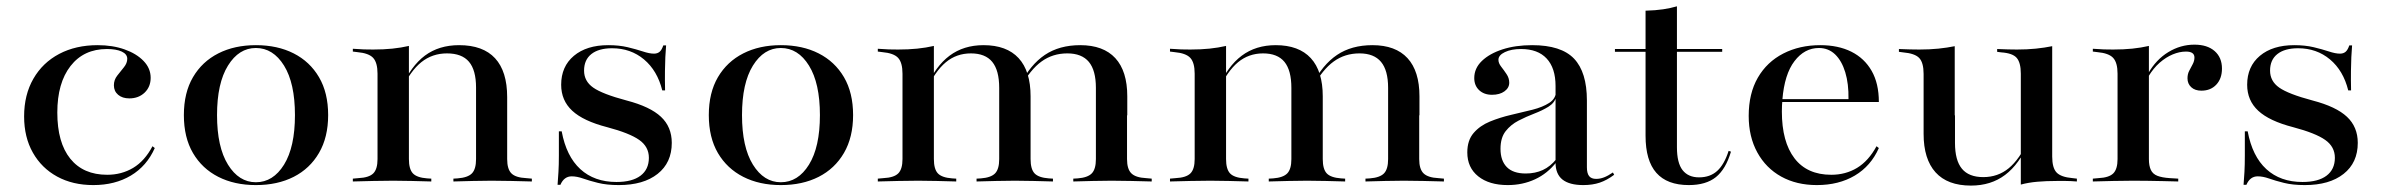

<svg xmlns="http://www.w3.org/2000/svg" viewBox="-20 -569 7466 602"><path d="M272.6 11.3Q208.1 11.3 159.3 -15.3Q110.5 -41.9 83.1 -90.3Q55.6 -138.7 55.6 -204Q55.6 -271.8 84.7 -322.2Q113.7 -372.6 165.7 -400Q217.7 -427.4 286.3 -427.4Q333.1 -427.4 370.6 -414.1Q408.1 -400.8 430.2 -377.8Q452.4 -354.8 452.4 -325Q452.4 -296.8 433.5 -278.6Q414.5 -260.5 385.5 -260.5Q363.7 -260.5 350.4 -271.8Q337.1 -283.1 337.1 -301.6Q337.1 -318.5 347.6 -331.9Q358.1 -345.2 368.5 -358.1Q379 -371 379 -384.7Q379 -399.2 361.7 -407.3Q344.4 -415.3 315.3 -415.3Q242.7 -415.3 201.2 -362.1Q159.7 -308.9 159.7 -216.1Q159.7 -121.8 200.4 -71.4Q241.1 -21 316.1 -21Q361.3 -21 397.6 -42.7Q433.9 -64.5 458.1 -110.5L465.3 -104.8Q440.3 -48.4 390.3 -18.5Q340.3 11.3 272.6 11.3Z M782.3 11.3Q715.3 11.3 664.5 -14.5Q613.7 -40.3 585.1 -89.1Q556.5 -137.9 556.5 -208.1Q556.5 -278.2 585.1 -327Q613.7 -375.8 664.5 -401.6Q715.3 -427.4 782.3 -427.4Q850 -427.4 900.8 -401.6Q951.6 -375.8 980.2 -327Q1008.9 -278.2 1008.9 -208.1Q1008.9 -138.7 980.2 -89.5Q951.6 -40.3 900.8 -14.5Q850 11.3 782.3 11.3ZM782.3 2.4Q836.3 2.4 870.6 -52.8Q904.8 -108.1 904.8 -208.1Q904.8 -308.1 870.6 -363.3Q836.3 -418.5 782.3 -418.5Q729 -418.5 694.8 -363.3Q660.5 -308.1 660.5 -208.1Q660.5 -108.1 694.8 -52.8Q729 2.4 782.3 2.4Z M1212.9 -2.4Q1179 -2.4 1150.4 -1.6Q1121.8 -0.8 1086.3 0V-8.9L1104 -10.5Q1137.1 -12.1 1150.4 -25.4Q1163.7 -38.7 1163.7 -70.2V-207.3H1262.1V-70.2Q1262.1 -38.7 1274.6 -25.4Q1287.1 -12.1 1319.4 -9.7L1332.3 -8.9V0Q1298.4 -0.8 1271 -1.6Q1243.5 -2.4 1212.9 -2.4ZM1163.7 -207.3V-337.9Q1163.7 -372.6 1150 -387.5Q1136.3 -402.4 1100 -405.6L1086.3 -407.3V-416.1Q1108.1 -414.5 1121 -414.1Q1133.9 -413.7 1150 -413.7Q1182.3 -413.7 1210.1 -416.5Q1237.9 -419.4 1262.1 -425V-416.1V-207.3ZM1472.6 -207.3V-294.4Q1472.6 -349.2 1450.4 -375.4Q1428.2 -401.6 1381.5 -401.6Q1335.5 -401.6 1301.2 -374.2Q1266.9 -346.8 1238.7 -287.1L1237.9 -292.7Q1268.5 -362.1 1312.5 -394.8Q1356.5 -427.4 1419.4 -427.4Q1494.4 -427.4 1532.3 -386.3Q1570.2 -345.2 1570.2 -264.5V-207.3ZM1521 -2.4Q1490.3 -2.4 1462.9 -1.6Q1435.5 -0.8 1401.6 0V-8.9L1414.5 -9.7Q1446.8 -12.1 1459.7 -25.4Q1472.6 -38.7 1472.6 -70.2V-207.3H1570.2V-70.2Q1570.2 -38.7 1583.5 -25.4Q1596.8 -12.1 1629.8 -10.5L1647.6 -8.9V0Q1612.1 -0.8 1583.5 -1.6Q1554.8 -2.4 1521 -2.4Z M1920.2 11.3Q1882.3 11.3 1854.8 4.4Q1827.4 -2.4 1808.1 -9.3Q1788.7 -16.1 1772.6 -16.1Q1748.4 -16.1 1737.1 10.5H1728.2Q1729.8 -8.9 1731 -30.2Q1732.3 -51.6 1732.3 -81.9Q1732.3 -112.1 1732.3 -157.3H1741.1Q1755.6 -79 1799.6 -38.7Q1843.5 1.6 1912.9 1.6Q1962.1 1.6 1988.3 -18.1Q2014.5 -37.9 2014.5 -74.2Q2014.5 -108.9 1984.3 -130.2Q1954 -151.6 1883.9 -170.2Q1808.9 -189.5 1774.2 -221.8Q1739.5 -254 1739.5 -303.2Q1739.5 -360.5 1779.4 -394Q1819.4 -427.4 1887.1 -427.4Q1921 -427.4 1948 -421Q1975 -414.5 1995.6 -407.7Q2016.1 -400.8 2030.6 -400.8Q2041.1 -400.8 2048 -406.5Q2054.8 -412.1 2059.7 -426.6H2068.5Q2066.9 -408.9 2066.1 -389.9Q2065.3 -371 2064.9 -346Q2064.5 -321 2065.3 -285.5H2056.5Q2041.1 -347.6 1999.2 -382.7Q1957.3 -417.7 1899.2 -417.7Q1857.3 -417.7 1834.3 -399.6Q1811.3 -381.5 1811.3 -347.6Q1811.3 -314.5 1839.9 -294.4Q1868.5 -274.2 1944.4 -254Q2018.5 -234.7 2052.4 -202.8Q2086.3 -171 2086.3 -121Q2086.3 -58.9 2041.9 -23.8Q1997.6 11.3 1920.2 11.3Z M2428.2 11.3Q2361.3 11.3 2310.5 -14.5Q2259.7 -40.3 2231 -89.1Q2202.4 -137.9 2202.4 -208.1Q2202.4 -278.2 2231 -327Q2259.7 -375.8 2310.5 -401.6Q2361.3 -427.4 2428.2 -427.4Q2496 -427.4 2546.8 -401.6Q2597.6 -375.8 2626.2 -327Q2654.8 -278.2 2654.8 -208.1Q2654.8 -138.7 2626.2 -89.5Q2597.6 -40.3 2546.8 -14.5Q2496 11.3 2428.2 11.3ZM2428.2 2.4Q2482.3 2.4 2516.5 -52.8Q2550.8 -108.1 2550.8 -208.1Q2550.8 -308.1 2516.5 -363.3Q2482.3 -418.5 2428.2 -418.5Q2375 -418.5 2340.7 -363.3Q2306.5 -308.1 2306.5 -208.1Q2306.5 -108.1 2340.7 -52.8Q2375 2.4 2428.2 2.4Z M2858.9 -2.4Q2825 -2.4 2796.4 -1.6Q2767.7 -0.8 2732.3 0V-8.9L2750 -10.5Q2783.1 -12.1 2796.4 -25.4Q2809.7 -38.7 2809.7 -70.2V-207.3H2908.1V-70.2Q2908.1 -38.7 2920.6 -25.4Q2933.1 -12.1 2965.3 -9.7L2978.2 -8.9V0Q2944.4 -0.8 2916.9 -1.6Q2889.5 -2.4 2858.9 -2.4ZM2809.7 -207.3V-337.9Q2809.7 -372.6 2796 -387.5Q2782.3 -402.4 2746 -405.6L2732.3 -407.3V-416.1Q2754 -414.5 2766.9 -414.1Q2779.8 -413.7 2796 -413.7Q2828.2 -413.7 2856 -416.5Q2883.9 -419.4 2908.1 -425V-416.1V-207.3ZM3112.9 -207.3V-293.5Q3112.9 -348.4 3091.1 -375Q3069.4 -401.6 3024.2 -401.6Q2979 -401.6 2945.6 -373.8Q2912.1 -346 2884.7 -286.3L2883.1 -292.7Q2912.9 -361.3 2957.3 -394.4Q3001.6 -427.4 3063.7 -427.4Q3136.3 -427.4 3173.8 -386.7Q3211.3 -346 3211.3 -266.9V-207.3ZM3162.1 -2.4Q3130.6 -2.4 3103.6 -1.6Q3076.6 -0.8 3041.9 0V-8.9L3055.6 -9.7Q3087.1 -12.1 3100 -25.4Q3112.9 -38.7 3112.9 -70.2V-207.3H3211.3V-70.2Q3211.3 -38.7 3223.8 -25.4Q3236.3 -12.1 3268.5 -9.7L3281.5 -8.9V0Q3247.6 -0.8 3220.6 -1.6Q3193.5 -2.4 3162.1 -2.4ZM3416.1 -207.3V-293.5Q3416.1 -348.4 3394 -375Q3371.8 -401.6 3326.6 -401.6Q3280.6 -401.6 3245.6 -376.2Q3210.5 -350.8 3180.6 -296L3179 -304Q3210.5 -366.1 3256 -396.8Q3301.6 -427.4 3366.9 -427.4Q3439.5 -427.4 3477 -386.7Q3514.5 -346 3514.5 -266.9V-207.3ZM3465.3 -2.4Q3433.9 -2.4 3406.5 -1.6Q3379 -0.8 3345.2 0V-8.9L3358.9 -9.7Q3390.3 -12.1 3403.2 -25.4Q3416.1 -38.7 3416.1 -70.2V-207.3H3513.7V-70.2Q3513.7 -38.7 3527.4 -25.4Q3541.1 -12.1 3573.4 -10.5L3591.1 -8.9V0Q3555.6 -0.8 3527 -1.6Q3498.4 -2.4 3465.3 -2.4Z M3775 -2.4Q3741.1 -2.4 3712.5 -1.6Q3683.9 -0.8 3648.4 0V-8.9L3666.1 -10.5Q3699.2 -12.1 3712.5 -25.4Q3725.8 -38.7 3725.8 -70.2V-207.3H3824.2V-70.2Q3824.2 -38.7 3836.7 -25.4Q3849.2 -12.1 3881.5 -9.7L3894.4 -8.9V0Q3860.5 -0.8 3833.1 -1.6Q3805.6 -2.4 3775 -2.4ZM3725.8 -207.3V-337.9Q3725.8 -372.6 3712.1 -387.5Q3698.4 -402.4 3662.1 -405.6L3648.4 -407.3V-416.1Q3670.2 -414.5 3683.1 -414.1Q3696 -413.7 3712.1 -413.7Q3744.4 -413.7 3772.2 -416.5Q3800 -419.4 3824.2 -425V-416.1V-207.3ZM4029 -207.3V-293.5Q4029 -348.4 4007.3 -375Q3985.5 -401.6 3940.3 -401.6Q3895.2 -401.6 3861.7 -373.8Q3828.2 -346 3800.8 -286.3L3799.2 -292.7Q3829 -361.3 3873.4 -394.4Q3917.7 -427.4 3979.8 -427.4Q4052.4 -427.4 4089.9 -386.7Q4127.4 -346 4127.4 -266.9V-207.3ZM4078.2 -2.4Q4046.8 -2.4 4019.8 -1.6Q3992.7 -0.8 3958.1 0V-8.9L3971.8 -9.7Q4003.2 -12.1 4016.1 -25.4Q4029 -38.7 4029 -70.2V-207.3H4127.4V-70.2Q4127.4 -38.7 4139.9 -25.4Q4152.4 -12.1 4184.7 -9.7L4197.6 -8.9V0Q4163.7 -0.8 4136.7 -1.6Q4109.7 -2.4 4078.2 -2.4ZM4332.3 -207.3V-293.5Q4332.3 -348.4 4310.1 -375Q4287.9 -401.6 4242.7 -401.6Q4196.8 -401.6 4161.7 -376.2Q4126.6 -350.8 4096.8 -296L4095.2 -304Q4126.6 -366.1 4172.2 -396.8Q4217.7 -427.4 4283.1 -427.4Q4355.6 -427.4 4393.1 -386.7Q4430.6 -346 4430.6 -266.9V-207.3ZM4381.5 -2.4Q4350 -2.4 4322.6 -1.6Q4295.2 -0.8 4261.3 0V-8.9L4275 -9.7Q4306.5 -12.1 4319.4 -25.4Q4332.3 -38.7 4332.3 -70.2V-207.3H4429.8V-70.2Q4429.8 -38.7 4443.5 -25.4Q4457.3 -12.1 4489.5 -10.5L4507.3 -8.9V0Q4471.8 -0.8 4443.1 -1.6Q4414.5 -2.4 4381.5 -2.4Z M4857.3 -207.3V-299.2Q4857.3 -355.6 4829.4 -385.5Q4801.6 -415.3 4749.2 -415.3Q4718.5 -415.3 4698.4 -405.6Q4678.2 -396 4678.2 -381.5Q4678.2 -371 4686.7 -360.1Q4695.2 -349.2 4703.6 -336.7Q4712.1 -324.2 4712.1 -309.7Q4712.1 -293.5 4697.2 -282.7Q4682.3 -271.8 4658.1 -271.8Q4633.1 -271.8 4617.7 -286.3Q4602.4 -300.8 4602.4 -324.2Q4602.4 -354.8 4626.2 -377.8Q4650 -400.8 4690.7 -414.1Q4731.5 -427.4 4783.9 -427.4Q4875 -427.4 4915.3 -385.1Q4955.6 -342.7 4955.6 -254V-207.3ZM4707.3 11.3Q4649.2 11.3 4614.9 -16.1Q4580.6 -43.5 4580.6 -91.1Q4580.6 -129 4600.4 -152Q4620.2 -175 4651.6 -187.9Q4683.1 -200.8 4718.1 -208.9Q4753.2 -216.9 4785.1 -225Q4816.9 -233.1 4837.5 -246.4Q4858.1 -259.7 4858.9 -282.3L4859.7 -266.9Q4854.8 -246.8 4835.5 -234.7Q4816.1 -222.6 4790.7 -212.9Q4765.3 -203.2 4741.1 -190.7Q4716.9 -178.2 4700.8 -157.7Q4684.7 -137.1 4684.7 -102.4Q4684.7 -65.3 4704.4 -45.2Q4724.2 -25 4763.7 -25Q4793.5 -25 4817.3 -35.9Q4841.1 -46.8 4860.5 -71V-61.3Q4832.3 -25 4793.1 -6.9Q4754 11.3 4707.3 11.3ZM4955.6 -44.4Q4955.6 -25.8 4962.5 -16.9Q4969.4 -8.1 4984.7 -8.1Q4996.8 -8.1 5009.3 -12.9Q5021.8 -17.7 5037.1 -28.2L5041.1 -21Q5018.5 -4 4996 3.6Q4973.4 11.3 4944.4 11.3Q4900.8 11.3 4879 -6Q4857.3 -23.4 4857.3 -58.9V-207.3H4955.6Z M5275 11.3Q5207.3 11.3 5173.4 -27Q5139.5 -65.3 5139.5 -143.5V-207.3H5237.9V-107.3Q5237.9 -58.1 5255.6 -35.5Q5273.4 -12.9 5307.3 -12.9Q5341.9 -12.9 5364.1 -33.1Q5386.3 -53.2 5400 -96L5407.3 -93.5Q5391.1 -38.7 5360.1 -13.7Q5329 11.3 5275 11.3ZM5139.5 -207.3V-535.5Q5171 -536.3 5194.8 -539.9Q5218.5 -543.5 5237.9 -549.2V-207.3ZM5043.5 -406.5V-415.3H5379.8V-406.5Z M5676.6 11.3Q5612.9 11.3 5564.9 -15.3Q5516.9 -41.9 5489.9 -91.1Q5462.9 -140.3 5462.9 -205.6Q5462.9 -275.8 5491.5 -325.4Q5520.2 -375 5571.4 -401.2Q5622.6 -427.4 5687.1 -427.4Q5743.5 -427.4 5784.7 -406.9Q5825.8 -386.3 5848.4 -346.8Q5871 -307.3 5871 -249.2H5530.6L5529 -258.1H5775.8Q5776.6 -306.5 5765.7 -342.3Q5754.8 -378.2 5733.9 -398.4Q5712.9 -418.5 5683.1 -418.5Q5637.9 -418.5 5606.5 -377.4Q5575 -336.3 5568.5 -256.5V-254.8Q5567.7 -246.8 5567.3 -238.3Q5566.9 -229.8 5566.9 -219.4Q5566.9 -124.2 5606.5 -72.6Q5646 -21 5721.8 -21Q5766.9 -21 5802.8 -42.7Q5838.7 -64.5 5863.7 -110.5L5871 -104.8Q5846 -48.4 5795.6 -18.5Q5745.2 11.3 5676.6 11.3Z M6108.9 -415.3V-207.3H6011.3V-337.1Q6011.3 -372.6 5997.6 -387.1Q5983.9 -401.6 5946.8 -404.8L5933.9 -406.5V-415.3Q5955.6 -414.5 5968.5 -414.1Q5981.5 -413.7 5997.6 -413.7Q6029.8 -413.7 6057.7 -416.5Q6085.5 -419.4 6108.9 -424.2ZM6109.7 -207.3V-121Q6109.7 -66.1 6131.5 -39.9Q6153.2 -13.7 6198.4 -13.7Q6244.4 -13.7 6278.2 -41.5Q6312.1 -69.4 6339.5 -129L6341.1 -122.6Q6311.3 -54 6266.9 -20.6Q6222.6 12.9 6159.7 12.9Q6086.3 12.9 6048.8 -28.6Q6011.3 -70.2 6011.3 -149.2V-207.3ZM6316.1 0V-207.3H6414.5V-78.2Q6414.5 -42.7 6428.2 -28.2Q6441.9 -13.7 6478.2 -10.5L6491.9 -8.9V0Q6470.2 -1.6 6457.3 -1.6Q6444.4 -1.6 6428.2 -1.6Q6396 -1.6 6368.1 0.8Q6340.3 3.2 6316.1 9.7ZM6414.5 -415.3V-207.3H6316.1V-337.9Q6316.1 -372.6 6303.2 -387.5Q6290.3 -402.4 6254.8 -404.8L6241.9 -406.5V-415.3Q6263.7 -414.5 6276.2 -414.1Q6288.7 -413.7 6304 -413.7Q6335.5 -413.7 6363.3 -416.5Q6391.1 -419.4 6414.5 -424.2Z M6668.5 -2.4Q6634.7 -2.4 6606 -1.6Q6577.4 -0.8 6541.9 0V-8.9L6559.7 -10.5Q6592.7 -12.1 6606 -25.4Q6619.4 -38.7 6619.4 -70.2V-207.3H6717.7V-70.2Q6717.7 -49.2 6723.8 -36.3Q6729.8 -23.4 6744.4 -17.7Q6758.9 -12.1 6783.1 -10.5L6809.7 -8.9V0Q6783.1 -0.8 6760.5 -1.2Q6737.9 -1.6 6715.7 -2Q6693.5 -2.4 6668.5 -2.4ZM6619.4 -207.3V-337.9Q6619.4 -372.6 6605.6 -387.5Q6591.9 -402.4 6555.6 -405.6L6541.9 -407.3V-416.1Q6563.7 -414.5 6576.6 -414.1Q6589.5 -413.7 6605.6 -413.7Q6637.9 -413.7 6665.7 -416.5Q6693.5 -419.4 6717.7 -425V-416.1V-207.3ZM6882.3 -284.7Q6862.1 -284.7 6850.4 -295.6Q6838.7 -306.5 6838.7 -323.4Q6838.7 -337.1 6844.4 -347.6Q6850 -358.1 6855.2 -368.1Q6860.5 -378.2 6860.5 -388.7Q6860.5 -407.3 6833.9 -407.3Q6813.7 -407.3 6792.3 -398.4Q6771 -389.5 6751.2 -372.2Q6731.5 -354.8 6716.1 -329L6715.3 -338.7Q6740.3 -382.3 6778.6 -405.6Q6816.9 -429 6860.5 -429Q6900.8 -429 6923.8 -408.9Q6946.8 -388.7 6946.8 -354Q6946.8 -322.6 6929 -303.6Q6911.3 -284.7 6882.3 -284.7Z M7206.5 11.3Q7168.5 11.3 7141.1 4.4Q7113.7 -2.4 7094.4 -9.3Q7075 -16.1 7058.9 -16.1Q7034.7 -16.1 7023.4 10.5H7014.5Q7016.1 -8.9 7017.3 -30.2Q7018.5 -51.6 7018.5 -81.9Q7018.5 -112.1 7018.5 -157.3H7027.4Q7041.9 -79 7085.9 -38.7Q7129.8 1.6 7199.2 1.6Q7248.4 1.6 7274.6 -18.1Q7300.8 -37.9 7300.8 -74.2Q7300.8 -108.9 7270.6 -130.2Q7240.3 -151.6 7170.2 -170.2Q7095.2 -189.5 7060.5 -221.8Q7025.8 -254 7025.8 -303.2Q7025.8 -360.5 7065.7 -394Q7105.6 -427.4 7173.4 -427.4Q7207.3 -427.4 7234.3 -421Q7261.3 -414.5 7281.9 -407.7Q7302.4 -400.8 7316.9 -400.8Q7327.4 -400.8 7334.3 -406.5Q7341.1 -412.1 7346 -426.6H7354.8Q7353.2 -408.9 7352.4 -389.9Q7351.6 -371 7351.2 -346Q7350.8 -321 7351.6 -285.5H7342.7Q7327.4 -347.6 7285.5 -382.7Q7243.5 -417.7 7185.5 -417.7Q7143.5 -417.7 7120.6 -399.6Q7097.6 -381.5 7097.6 -347.6Q7097.6 -314.5 7126.2 -294.4Q7154.8 -274.2 7230.6 -254Q7304.8 -234.7 7338.7 -202.8Q7372.6 -171 7372.6 -121Q7372.6 -58.9 7328.2 -23.8Q7283.9 11.3 7206.5 11.3Z"/></svg>

Font: Playfair 144pt SemiExpanded SemiBold
Style: Regular
Weight: 600
Width: 6
Designer: Claus Eggers Sørensen
Foundry: Claus Eggers Sørensen
Version: Version 2.203